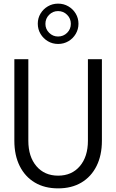

<svg xmlns="http://www.w3.org/2000/svg" viewBox="-20 -1026 640 1057"><path d="M300 11Q225.8 11 171.9 -21Q118 -53 88.5 -112Q59 -171 59 -251V-700H136V-251Q136 -163.5 180.5 -111.2Q225 -59 300 -59Q375 -59 419.5 -111.2Q464 -163.5 464 -251V-700H541V-251Q541 -171 511.5 -112Q482 -53 428.1 -21Q374.2 11 300 11ZM300 -784Q268.9 -784 243.5 -799.1Q218.1 -814.1 203 -839.6Q188 -865 188 -895.5Q188 -926 203 -951.1Q218.1 -976.3 243.5 -991.1Q268.9 -1006 300 -1006Q331 -1006 356.5 -991Q382 -976 397 -950.9Q412 -925.8 412 -895Q412 -865 397 -839.5Q382 -814 356.5 -799Q331 -784 300 -784ZM299.5 -825Q329 -825 349.5 -845.3Q370 -865.7 370 -895Q370 -924 349.5 -944.5Q329 -965 299.5 -965Q271 -965 250.5 -944.5Q230 -924 230 -894.5Q230 -866 250.5 -845.5Q271 -825 299.5 -825Z"/></svg>

Font: Red Hat Mono VF Light
Style: Regular
Weight: 300
Monospace: yes
Designer: Pentagram, MCKL
Foundry: Pentagram, MCKL
Version: Version 1.023